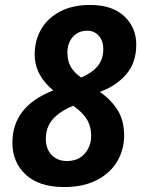

<svg xmlns="http://www.w3.org/2000/svg" viewBox="-20 -745 570 775"><path d="M30 -169Q30 -316 195 -380Q120 -442 120 -525Q120 -582 146.5 -627.5Q173 -673 223.5 -699Q274 -725 344 -725Q433 -725 481.5 -679.5Q530 -634 530 -565Q530 -492 489.5 -445Q449 -398 383 -374Q428 -343 454.5 -301Q481 -259 481 -198Q481 -142 454 -95Q427 -48 372.5 -19Q318 10 239 10Q138 10 84 -40Q30 -90 30 -169ZM397 -547Q397 -580 379 -600.5Q361 -621 332 -621Q296 -621 274 -596Q252 -571 252 -533Q252 -498 266.5 -474Q281 -450 308 -432Q352 -451 374.5 -478.5Q397 -506 397 -547ZM348 -196Q348 -236 329.5 -265Q311 -294 275 -318Q220 -295 192.5 -263Q165 -231 165 -184Q165 -144 188.5 -119.5Q212 -95 250 -95Q296 -95 322 -125Q348 -155 348 -196Z"/></svg>

Font: Noto Sans Display
Style: Bold Italic
Weight: 700
Italic angle: -12°
Designer: Monotype Design team
Foundry: Monotype Imaging Inc.
Version: Version 1.000